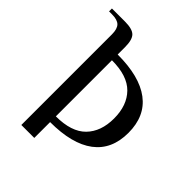

<svg xmlns="http://www.w3.org/2000/svg" viewBox="-204 -802 944 944"><g transform="rotate(45 267.5 -330.0)"><path d="M109 -600Q109 -638 93 -654Q77 -670 39 -670H19V-690H109Q161 -690 180 -671Q199 -652 199 -600V-550Q351 -550 430 -490.5Q509 -431 509 -315Q509 -199 430 -139.5Q351 -80 199 -80V30H109ZM409 -315Q409 -406 358 -458Q307 -510 199 -510V-120Q307 -120 358 -172Q409 -224 409 -315Z"/></g></svg>

Font: Philosopher
Style: Regular
Weight: 400
Designer: Jovanny Lemonad
Foundry: Jovanny Lemonad
Version: Version 2.000